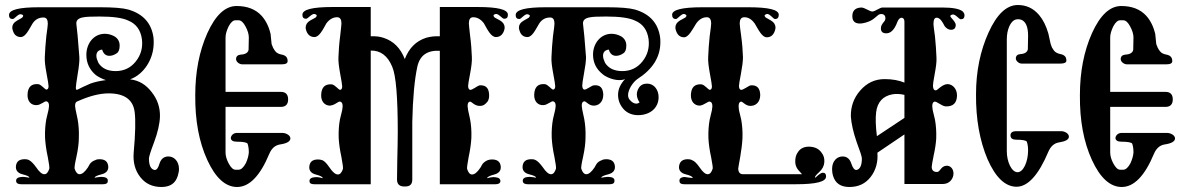

<svg xmlns="http://www.w3.org/2000/svg" viewBox="-20 -736 4739 767"><path d="M502 -420C553 -439 594 -498 594 -565C594 -572 594 -580 593 -587C585 -644 551 -681 492 -698C470 -704 433 -707 380 -707H136C56 -707 16 -697 16 -676C16 -665 21 -660 31 -660C38 -660 53 -682 64 -679C74 -677 75 -672 68 -665L47 -653C35 -646 29 -637 29 -626C29 -621 30 -617 32 -612C37 -596 48 -588 63 -588C82 -588 95 -617 110 -642C121 -659 137 -667 156 -666C166 -665 171 -657 171 -641C171 -636 169 -620 165 -591C162 -562 160 -535 159 -508C158 -491 161 -469 166 -442C171 -415 174 -398 174 -392C174 -383 171 -379 166 -378C159 -378 145 -399 132 -400C105 -402 91 -388 90 -358C89 -331 105 -315 126 -316C143 -316 159 -334 166 -331C175 -329 178 -318 174 -298L165 -260C161 -238 159 -213 160 -186C161 -166 164 -140 171 -108C176 -82 178 -67 177 -62C172 -47 166 -40 157 -40C148 -40 137 -49 125 -67C102 -99 90 -100 79 -100C58 -100 47 -92 44 -75C41 -57 50 -45 69 -40C88 -35 98 -31 97 -26L86 -28C79 -29 72 -30 66 -29C49 -28 42 -21 45 -9C47 -3 54 0 65 0H391C402 0 409 -3 410 -9C413 -21 407 -28 390 -29C384 -30 377 -29 370 -28L358 -26C358 -31 368 -35 387 -40C406 -45 415 -57 412 -75C409 -92 398 -100 377 -100C371 -100 365 -99 360 -96C351 -93 344 -88 339 -81L331 -67C319 -49 308 -40 298 -40C290 -40 283 -47 278 -62C277 -67 279 -82 285 -108C292 -140 295 -166 295 -186C296 -213 294 -238 290 -260L282 -298C278 -317 280 -328 289 -331C336 -352 377 -363 414 -363C477 -363 512 -338 518 -288C522 -257 521 -203 514 -126C511 -89 519 -56 540 -29C561 -2 589 11 625 11C660 11 681 -4 690 -33C693 -43 695 -52 695 -61C695 -93 674 -112 651 -111C634 -110 623 -101 617 -82C612 -64 605 -56 597 -57C582 -60 575 -76 575 -103C575 -110 582 -132 596 -169C610 -207 618 -241 619 -270C620 -306 609 -339 586 -368C563 -398 535 -415 500 -419ZM297 -508C292 -575 288 -620 285 -641C284 -655 293 -664 314 -667C323 -669 344 -670 377 -670C430 -670 469 -665 492 -654C524 -641 542 -616 547 -579C551 -546 543 -516 522 -490C502 -465 475 -452 442 -452C410 -452 387 -463 373 -485C368 -496 365 -505 365 -513C365 -528 373 -536 388 -538C393 -521 403 -513 417 -513C426 -513 436 -516 446 -523C454 -528 458 -538 458 -554C458 -571 450 -584 435 -592C423 -598 411 -601 399 -601C354 -601 325 -562 325 -517C325 -484 338 -457 363 -436C374 -428 388 -421 403 -416C380 -413 360 -409 341 -402L312 -389C296 -381 288 -377 287 -377C284 -377 283 -380 283 -386C283 -391 285 -408 290 -438C295 -468 298 -491 297 -508Z M1140 -182C1141 -195 1123 -205 1108 -205H926C911 -205 902 -193 902 -184C903 -175 911 -170 925 -170C952 -170 966 -167 969 -162C972 -153 974 -142 974 -127C973 -114 969 -99 962 -84C953 -67 943 -58 933 -58H921C911 -58 902 -67 893 -84C885 -99 881 -114 881 -127V-309H1102C1121 -309 1131 -319 1131 -339C1131 -359 1121 -369 1102 -369H881V-586C881 -599 885 -613 893 -630C902 -647 911 -655 921 -655H933C943 -655 952 -647 961 -630C970 -613 974 -599 974 -586L973 -537C971 -526 961 -519 943 -518C930 -517 923 -511 923 -500C923 -489 936 -479 948 -479H1105C1121 -479 1129 -483 1129 -492C1129 -507 1121 -515 1105 -518C1094 -520 1086 -524 1081 -530C1078 -533 1075 -538 1071 -545L1065 -560L1061 -600C1054 -630 1042 -654 1025 -673C1001 -699 968 -712 925 -712C880 -712 841 -676 808 -603C776 -531 760 -449 760 -356C759 -255 775 -169 808 -97C841 -25 881 11 927 11C976 11 1019 -33 1056 -122C1065 -143 1079 -156 1099 -159C1126 -163 1139 -171 1140 -182Z M1994 -661C2004 -661 2009 -666 2009 -677C2009 -698 1969 -708 1888 -708H1737V-591C1717 -592 1699 -590 1682 -585C1642 -572 1614 -544 1597 -500C1580 -544 1552 -572 1512 -585C1497 -590 1480 -592 1461 -591V-708H1309C1228 -708 1188 -698 1188 -677C1188 -666 1193 -661 1203 -661C1210 -661 1226 -683 1237 -680C1246 -678 1248 -673 1241 -666L1219 -654C1207 -647 1201 -637 1201 -626C1201 -622 1202 -617 1204 -612C1210 -596 1221 -588 1236 -588C1255 -588 1269 -616 1284 -643C1297 -660 1312 -668 1329 -667C1339 -666 1344 -658 1344 -642C1344 -637 1342 -621 1339 -593C1335 -563 1333 -535 1332 -508C1331 -491 1334 -469 1339 -441C1344 -414 1347 -397 1347 -391C1347 -382 1344 -378 1339 -377C1332 -377 1318 -398 1305 -399C1278 -401 1264 -387 1263 -357C1262 -330 1278 -314 1298 -314C1307 -315 1315 -318 1324 -324C1331 -329 1336 -331 1339 -330C1348 -328 1351 -317 1347 -296L1338 -259C1334 -238 1332 -213 1333 -185C1334 -166 1337 -140 1344 -108C1349 -81 1351 -66 1350 -61C1345 -46 1338 -39 1330 -39C1320 -39 1309 -48 1297 -66C1286 -82 1277 -92 1268 -96C1262 -98 1256 -99 1251 -99C1230 -99 1219 -91 1216 -74C1213 -56 1222 -44 1241 -39C1260 -34 1270 -29 1269 -24L1258 -27C1251 -28 1244 -29 1238 -28C1221 -27 1214 -20 1217 -8C1218 -3 1225 0 1236 0H1461V-534C1500 -535 1529 -513 1547 -469C1562 -434 1569 -347 1569 -209C1569 -176 1568 -138 1567 -93C1566 -48 1566 -24 1566 -19C1566 0 1576 9 1595 9H1599C1618 9 1627 0 1627 -19C1627 -183 1627 -260 1627 -249C1629 -344 1636 -418 1647 -469C1657 -515 1687 -536 1737 -533V0H1959C1972 0 1978 -4 1979 -12C1979 -22 1972 -27 1958 -28C1952 -29 1945 -28 1938 -27L1926 -24C1926 -29 1936 -34 1955 -39C1974 -44 1983 -56 1980 -74C1977 -91 1966 -99 1945 -99C1939 -99 1933 -98 1928 -96C1919 -92 1912 -87 1907 -80L1899 -66C1887 -48 1876 -39 1866 -39C1857 -39 1851 -46 1846 -61C1845 -66 1847 -81 1852 -108C1859 -140 1862 -166 1863 -185C1864 -213 1862 -238 1858 -259L1850 -296C1846 -317 1848 -328 1857 -330C1864 -331 1874 -314 1894 -313C1904 -312 1913 -315 1920 -322C1930 -330 1935 -342 1934 -357C1933 -384 1921 -397 1896 -395C1888 -394 1867 -376 1858 -377C1853 -378 1850 -384 1850 -393C1850 -399 1853 -415 1858 -442C1863 -469 1866 -491 1865 -508C1864 -535 1862 -563 1858 -593C1855 -621 1853 -637 1853 -642C1853 -658 1858 -666 1868 -667C1885 -668 1900 -660 1913 -643C1928 -616 1942 -588 1961 -588C1976 -588 1987 -596 1993 -612C1995 -617 1996 -622 1996 -626C1996 -637 1990 -647 1978 -654L1956 -666C1949 -673 1950 -678 1960 -680C1971 -683 1986 -661 1994 -661Z M2617 -587C2609 -644 2575 -681 2516 -698C2494 -704 2457 -707 2404 -707H2160C2080 -707 2040 -697 2040 -676C2040 -665 2045 -660 2055 -660C2062 -660 2077 -682 2088 -679C2098 -677 2099 -672 2092 -665L2071 -653C2059 -646 2053 -637 2053 -626C2053 -621 2054 -617 2056 -612C2061 -596 2072 -588 2087 -588C2106 -588 2119 -617 2134 -642C2145 -659 2161 -667 2180 -666C2190 -665 2195 -657 2195 -641C2195 -636 2193 -620 2189 -591C2186 -562 2184 -535 2183 -508C2182 -491 2185 -469 2190 -442C2195 -415 2198 -398 2198 -392C2198 -383 2195 -379 2190 -378C2183 -378 2169 -399 2156 -400C2129 -402 2115 -388 2114 -358C2113 -331 2129 -315 2150 -316C2167 -316 2183 -334 2190 -331C2199 -329 2202 -318 2198 -298L2189 -260C2185 -238 2183 -213 2184 -186C2185 -166 2188 -140 2195 -108C2200 -82 2202 -67 2201 -62C2196 -47 2190 -40 2181 -40C2172 -40 2161 -49 2149 -67C2126 -99 2114 -100 2103 -100C2082 -100 2071 -92 2068 -75C2065 -57 2074 -45 2093 -40C2112 -35 2122 -31 2121 -26L2110 -28C2103 -29 2096 -30 2090 -29C2073 -28 2066 -21 2069 -9C2071 -3 2078 0 2089 0H2415C2426 0 2433 -3 2434 -9C2437 -21 2431 -28 2414 -29C2408 -30 2401 -29 2394 -28L2382 -26C2382 -31 2392 -35 2411 -40C2430 -45 2439 -57 2436 -75C2433 -92 2422 -100 2401 -100C2395 -100 2389 -99 2384 -96C2375 -93 2368 -88 2363 -81L2355 -67C2343 -49 2332 -40 2322 -40C2314 -40 2307 -47 2302 -62C2301 -67 2303 -82 2309 -108C2316 -140 2319 -166 2319 -186C2320 -213 2318 -238 2314 -260L2306 -298C2302 -318 2304 -329 2313 -331C2320 -334 2330 -315 2350 -314C2370 -313 2390 -327 2390 -358C2389 -385 2377 -398 2352 -395C2344 -395 2323 -377 2314 -378C2309 -379 2306 -385 2306 -394C2306 -400 2308 -416 2313 -443C2318 -470 2321 -491 2321 -508C2316 -575 2312 -620 2309 -641C2308 -655 2317 -664 2338 -667C2347 -669 2368 -670 2401 -670C2454 -670 2493 -665 2516 -654C2548 -641 2566 -616 2571 -579C2575 -546 2567 -516 2546 -490C2526 -465 2499 -452 2466 -452C2434 -452 2411 -463 2397 -485C2392 -496 2389 -505 2389 -513C2389 -528 2397 -536 2412 -538C2417 -521 2427 -513 2441 -513C2450 -513 2460 -516 2470 -523C2478 -528 2482 -538 2482 -554C2482 -571 2474 -584 2459 -592C2447 -598 2435 -601 2423 -601C2379 -601 2349 -562 2349 -518C2349 -486 2362 -460 2387 -440C2390 -437 2397 -432 2408 -427C2424 -420 2439 -416 2454 -416C2462 -416 2470 -417 2477 -420C2458 -400 2449 -379 2449 -357C2449 -335 2457 -315 2473 -298C2488 -283 2507 -276 2529 -276C2576 -276 2611 -304 2611 -348C2611 -377 2593 -402 2565 -402C2550 -402 2539 -396 2532 -385C2527 -377 2524 -368 2524 -359C2524 -348 2528 -337 2535 -327C2531 -324 2527 -322 2522 -322C2513 -322 2504 -327 2495 -338C2491 -343 2489 -349 2489 -356C2489 -379 2509 -408 2526 -420C2587 -459 2618 -508 2618 -567C2618 -574 2618 -580 2617 -587Z M3160 0C3240 0 3280 -10 3280 -31C3280 -41 3276 -46 3267 -46C3256 -46 3238 -26 3237 -26C3236 -26 3236 -27 3236 -28C3235 -31 3241 -38 3253 -49C3265 -60 3272 -73 3273 -88C3274 -102 3271 -115 3262 -126C3252 -141 3236 -149 3215 -150C3194 -151 3178 -144 3168 -129C3159 -117 3156 -103 3157 -86C3158 -76 3161 -67 3168 -58L3184 -40H2949C2936 -40 2930 -47 2929 -62C2929 -65 2932 -81 2937 -109C2942 -138 2945 -163 2946 -184C2947 -211 2945 -236 2941 -258L2932 -296C2929 -317 2931 -328 2940 -330C2947 -331 2957 -314 2976 -313C2997 -312 3017 -326 3017 -357C3016 -384 3004 -397 2979 -395C2971 -394 2949 -376 2940 -377C2935 -378 2932 -384 2932 -393C2932 -399 2935 -415 2940 -442C2945 -469 2948 -491 2948 -508C2947 -535 2945 -562 2941 -591C2937 -620 2935 -637 2935 -642C2935 -657 2940 -666 2951 -667C2968 -668 2982 -660 2995 -642C3010 -617 3024 -587 3043 -587C3058 -587 3069 -595 3075 -612C3077 -617 3078 -622 3078 -626C3078 -637 3072 -647 3060 -654L3039 -666C3032 -673 3033 -677 3043 -680C3054 -683 3069 -660 3076 -660C3086 -660 3091 -666 3091 -677C3091 -697 3051 -707 2970 -707H2786C2705 -707 2665 -697 2665 -677C2665 -666 2670 -660 2680 -660C2687 -660 2703 -683 2714 -680C2723 -677 2725 -673 2718 -666L2696 -654C2684 -647 2678 -637 2678 -626C2678 -622 2679 -617 2681 -612C2687 -595 2698 -587 2713 -587C2730 -587 2746 -617 2761 -642C2774 -660 2789 -668 2806 -667C2816 -666 2821 -657 2821 -642C2821 -637 2819 -620 2815 -591C2812 -562 2810 -535 2809 -508C2808 -491 2811 -469 2816 -441C2821 -414 2824 -397 2824 -391C2824 -382 2821 -378 2816 -377C2809 -377 2795 -398 2782 -399C2755 -401 2741 -387 2740 -357C2739 -330 2755 -314 2775 -314C2792 -315 2809 -333 2816 -330C2825 -328 2828 -317 2824 -296L2815 -258C2811 -236 2809 -211 2810 -184C2811 -164 2814 -138 2821 -107C2826 -81 2828 -66 2827 -62C2822 -47 2816 -40 2807 -40C2798 -40 2787 -49 2775 -67C2764 -83 2754 -93 2745 -96C2740 -99 2734 -100 2728 -100C2707 -100 2696 -91 2693 -74C2690 -57 2699 -45 2718 -40C2738 -35 2748 -30 2747 -25C2736 -26 2726 -27 2715 -29C2698 -28 2692 -21 2695 -9C2696 -3 2703 0 2714 0Z M3818 -659C3828 -659 3833 -664 3833 -675C3833 -681 3830 -686 3825 -691C3812 -701 3785 -706 3744 -706H3506C3494 -706 3478 -691 3465 -690C3454 -690 3434 -706 3421 -706C3416 -706 3412 -705 3407 -704C3391 -699 3384 -687 3385 -668C3386 -651 3396 -642 3415 -642C3421 -642 3428 -643 3435 -645C3447 -648 3457 -652 3466 -658C3470 -661 3477 -666 3486 -674C3490 -678 3495 -680 3500 -680C3511 -680 3517 -674 3517 -663C3517 -658 3515 -653 3512 -650C3503 -639 3499 -633 3499 -622C3499 -611 3505 -604 3517 -603C3537 -601 3553 -616 3565 -649C3570 -661 3576 -666 3584 -665C3590 -663 3593 -658 3593 -649V-406C3571 -415 3545 -420 3514 -420C3475 -420 3443 -405 3416 -374C3390 -344 3378 -309 3379 -270C3381 -241 3389 -207 3402 -169C3416 -132 3423 -110 3423 -103C3423 -76 3416 -60 3402 -57C3394 -56 3387 -64 3381 -82C3375 -101 3364 -110 3348 -111C3324 -112 3304 -93 3304 -61C3304 -52 3305 -43 3308 -33C3317 -4 3338 11 3373 11C3409 11 3437 -2 3458 -29C3479 -56 3488 -89 3485 -126L3593 -199V-1H3747C3774 -1 3789 -23 3789 -43C3789 -62 3776 -75 3761 -74C3737 -72 3737 -49 3723 -49C3709 -49 3702 -56 3702 -70C3702 -75 3705 -90 3710 -116C3716 -143 3719 -165 3720 -183C3721 -211 3719 -236 3715 -258L3706 -296C3702 -317 3705 -329 3714 -330C3723 -331 3742 -312 3758 -311C3787 -310 3802 -324 3803 -353C3804 -380 3786 -400 3765 -400C3745 -400 3724 -375 3719 -375C3711 -375 3707 -381 3707 -394C3707 -399 3709 -415 3714 -441C3719 -468 3722 -489 3721 -506C3720 -533 3718 -561 3715 -591C3711 -619 3709 -635 3709 -640C3709 -659 3714 -667 3725 -665C3738 -662 3746 -646 3754 -631C3761 -622 3770 -617 3779 -617C3792 -617 3798 -624 3798 -637C3798 -643 3792 -652 3781 -664C3774 -671 3775 -676 3785 -678C3796 -681 3811 -659 3818 -659ZM3483 -192C3478 -232 3477 -264 3480 -288C3485 -328 3507 -352 3544 -359C3559 -362 3576 -361 3593 -357V-265Z M4250 -189C4251 -202 4234 -212 4219 -212H4040C4023 -212 4015 -205 4017 -192C4018 -183 4026 -178 4039 -178C4065 -178 4079 -175 4082 -170C4085 -161 4087 -150 4087 -135C4087 -90 4068 -48 4045 -48C4021 -48 4002 -90 4002 -131V-579C4002 -598 4005 -615 4012 -631C4021 -650 4032 -659 4045 -659C4061 -660 4073 -652 4080 -636C4085 -625 4087 -610 4087 -592L4086 -539C4084 -528 4074 -521 4057 -520C4044 -519 4038 -513 4038 -502C4038 -493 4050 -482 4061 -482H4216C4232 -482 4240 -486 4240 -494C4240 -509 4232 -517 4216 -520C4206 -522 4198 -526 4192 -532C4190 -534 4187 -539 4182 -547L4177 -561L4168 -602C4159 -633 4147 -657 4131 -676C4108 -703 4080 -716 4046 -716C4001 -716 3962 -679 3929 -606C3896 -533 3879 -451 3879 -360C3878 -260 3894 -173 3925 -100C3957 -27 3996 10 4041 10C4086 10 4129 -37 4168 -130C4177 -151 4191 -164 4210 -167C4236 -171 4249 -178 4250 -189Z M4674 -182C4675 -195 4657 -205 4642 -205H4460C4445 -205 4436 -193 4436 -184C4437 -175 4445 -170 4459 -170C4486 -170 4500 -167 4503 -162C4506 -153 4508 -142 4508 -127C4507 -114 4503 -99 4496 -84C4487 -67 4477 -58 4467 -58H4455C4445 -58 4436 -67 4427 -84C4419 -99 4415 -114 4415 -127V-309H4636C4655 -309 4665 -319 4665 -339C4665 -359 4655 -369 4636 -369H4415V-586C4415 -599 4419 -613 4427 -630C4436 -647 4445 -655 4455 -655H4467C4477 -655 4486 -647 4495 -630C4504 -613 4508 -599 4508 -586L4507 -537C4505 -526 4495 -519 4477 -518C4464 -517 4457 -511 4457 -500C4457 -489 4470 -479 4482 -479H4639C4655 -479 4663 -483 4663 -492C4663 -507 4655 -515 4639 -518C4628 -520 4620 -524 4615 -530C4612 -533 4609 -538 4605 -545L4599 -560L4595 -600C4588 -630 4576 -654 4559 -673C4535 -699 4502 -712 4459 -712C4414 -712 4375 -676 4342 -603C4310 -531 4294 -449 4294 -356C4293 -255 4309 -169 4342 -97C4375 -25 4415 11 4461 11C4510 11 4553 -33 4590 -122C4599 -143 4613 -156 4633 -159C4660 -163 4673 -171 4674 -182Z"/></svg>

Font: GFS Eustace
Style: Regular
Weight: 400
Designer: George Matthiopoulos
Foundry: George Matthiopoulos
Version: Version 1.0